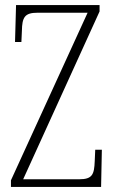

<svg xmlns="http://www.w3.org/2000/svg" viewBox="-20 -734 451 754"><path d="M23 0H377L380 -146H354L352 -101C350 -49 343 -30 291 -30H71L371 -689V-714H43L39 -569H64L66 -613C67 -665 76 -684 127 -684H324L23 -26Z"/></svg>

Font: Noto Serif Thai ExtraCondensed ExtraLight
Style: Regular
Weight: 200
Width: 2
Designer: Monotype Design Team
Foundry: Monotype Imaging Inc.
Version: Version 2.002